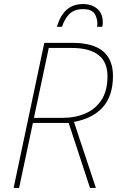

<svg xmlns="http://www.w3.org/2000/svg" viewBox="-20 -925 576 945"><path d="M47 0 198 -714H338Q536 -714 536 -551Q536 -454 486.5 -398Q437 -342 344 -325L452 0H423L318 -320H142L74 0ZM147 -345H290Q350 -345 400 -366.5Q450 -388 479.5 -433Q509 -478 509 -550Q509 -689 332 -689H220ZM260 -793Q276 -848 307.5 -876.5Q339 -905 389 -905Q432 -905 459 -881.5Q486 -858 486 -814Q486 -808 485 -802Q484 -796 483 -793H458Q463 -824 449 -852Q435 -880 389 -880Q346 -880 322 -856.5Q298 -833 285 -793Z"/></svg>

Font: Noto Sans Disp Thin
Style: Italic
Weight: 100
Italic angle: -12°
Designer: Monotype Design Team
Foundry: Monotype Imaging Inc.
Version: Version 2.000;GOOG;noto-source:20170915:90ef993387c0